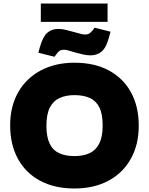

<svg xmlns="http://www.w3.org/2000/svg" viewBox="-20 -1067 851 1096"><path d="M405 9Q291 9 208.5 -35.5Q126 -80 82 -161Q38 -242 38 -351Q38 -460 84 -540.5Q130 -621 213 -665Q296 -709 405 -709Q520 -709 602 -664.5Q684 -620 728 -539.5Q772 -459 772 -349Q772 -241 726.5 -160Q681 -79 598.5 -35Q516 9 405 9ZM405 -176Q455 -176 491 -192.5Q527 -209 546.5 -247.5Q566 -286 566 -351Q566 -416 547.5 -453.5Q529 -491 493 -507.5Q457 -524 405 -524Q356 -524 320 -507.5Q284 -491 264.5 -453Q245 -415 245 -349Q245 -285 263.5 -247Q282 -209 318 -192.5Q354 -176 405 -176ZM291 -743 199 -766 207 -796Q224 -857 249.5 -879.5Q275 -902 313 -902Q334 -902 357.5 -896Q381 -890 403 -884Q423 -879 438.5 -874.5Q454 -870 464 -870Q481 -870 489.5 -875.5Q498 -881 508 -893L520 -909L611 -886L603 -857Q587 -796 561 -773.5Q535 -751 497 -751Q476 -751 452.5 -756.5Q429 -762 407 -768Q388 -774 372 -778.5Q356 -783 346 -783Q330 -783 321 -777.5Q312 -772 303 -759ZM213 -942V-1047H594V-942Z"/></svg>

Font: REM ExtraBold
Style: Regular
Weight: 800
Designer: Octavio Pardo
Foundry: Ashler Design
Version: Version 1.005;gftools[0.9.28]